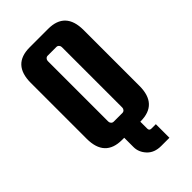

<svg xmlns="http://www.w3.org/2000/svg" viewBox="-252 -732 979 979"><g transform="rotate(-45 237.5 -242.0)"><path d="M307 -657Q431 -657 431 -525V-122Q431 10 307 10H305V60Q305 75 320 75H352V173H293Q244 173 216.5 143.5Q189 114 189 77V10H174Q50 10 50 -122V-525Q50 -657 174 -657ZM190 -542V-106Q190 -98 195.5 -92Q201 -86 209 -86H272Q280 -86 285.5 -92Q291 -98 291 -106V-542Q291 -550 285.5 -556Q280 -562 272 -562H209Q201 -562 195.5 -556Q190 -550 190 -542Z"/></g></svg>

Font: Squada One
Style: Regular
Weight: 400
Version: Version 1.001